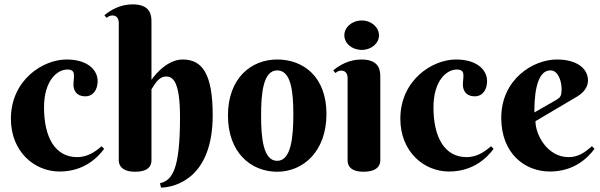

<svg xmlns="http://www.w3.org/2000/svg" viewBox="-20 -780 2753 881"><path d="M371 -338C409 -338 428 -370 428 -408C428 -459 382 -507 285 -507C176 -507 30 -412 30 -235C30 -83 139 7 253 7C366 7 428 -57 458 -97L446 -109C415 -82 380 -59 334 -59C233 -59 182 -150 182 -287C182 -411 243 -461 289 -461C332 -461 317 -427 317 -392C317 -365 331 -338 371 -338Z M675 -679C675 -708 673 -760 588 -760C533 -760 489 -735 459 -710L469 -698C478 -705 485 -709 496 -709C517 -709 525 -693 525 -674V-44C525 -30 531 8 600 8C669 8 675 -27 675 -44V-370C685 -383 704 -429 742 -429C773 -429 806 -407 806 -243C806 -5 772 47 714 61L719 81C789 79 956 33 956 -251C956 -445 906 -507 818 -507C737 -507 675 -414 675 -414Z M1026 -250C1026 -79 1132 8 1252 8C1372 8 1478 -86 1478 -257C1478 -428 1372 -507 1252 -507C1132 -507 1026 -421 1026 -250ZM1326 -255C1326 -151 1316 -42 1252 -42C1188 -42 1178 -146 1178 -250C1178 -354 1188 -457 1252 -457C1316 -457 1326 -359 1326 -255Z M1725 -426C1725 -455 1723 -507 1638 -507C1583 -507 1539 -482 1509 -457L1519 -445C1528 -452 1535 -456 1546 -456C1567 -456 1575 -440 1575 -421V-44C1575 -30 1579 8 1648 8C1717 8 1725 -27 1725 -44ZM1560 -618C1560 -581 1595 -551 1640 -551C1684 -551 1719 -581 1719 -618C1719 -655 1684 -686 1640 -686C1595 -686 1560 -655 1560 -618Z M2158 -338C2196 -338 2215 -370 2215 -408C2215 -459 2169 -507 2072 -507C1963 -507 1817 -412 1817 -235C1817 -83 1926 7 2040 7C2153 7 2215 -57 2245 -97L2233 -109C2202 -82 2167 -59 2121 -59C2020 -59 1969 -150 1969 -287C1969 -411 2030 -461 2076 -461C2119 -461 2104 -427 2104 -392C2104 -365 2118 -338 2158 -338Z M2630 -338C2659 -356 2678 -381 2678 -411C2678 -462 2632 -507 2535 -507C2426 -507 2280 -416 2280 -239C2280 -75 2389 7 2503 7C2616 7 2678 -57 2708 -97L2696 -109C2665 -82 2635 -59 2589 -59C2492 -59 2437 -161 2437 -224ZM2535 -323 2432 -264C2432 -320 2435 -457 2506 -457C2543 -457 2557 -404 2557 -371C2557 -341 2552 -334 2535 -323Z"/></svg>

Font: Berkshire Swash
Style: Regular
Weight: 700
Designer: Astigmatic (AOETI)
Foundry: Astigmatic (AOETI)
Version: Version 1.000